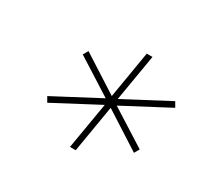

<svg xmlns="http://www.w3.org/2000/svg" viewBox="-96 -852 692 659"><g transform="rotate(30 250.0 -522.5)"><path d="M245.7 -318.2 277 -502.8 102.3 -410.5 90.9 -430.4 268.5 -524.1 125 -615.1 136.4 -634.9 282.7 -541.2 313.9 -727.3H336.6L305.4 -542.6L480.1 -634.9L491.5 -615.1L313.9 -521.3L457.4 -430.4L446 -410.5L299.7 -504.3L268.5 -318.2Z"/></g></svg>

Font: Inter UI Thin
Style: Italic
Weight: 100
Italic angle: -9.39999°
Designer: Rasmus Andersson
Foundry: rsms
Version: 3.2;8d6f07862